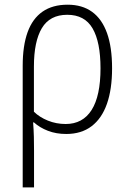

<svg xmlns="http://www.w3.org/2000/svg" viewBox="-20 -561 548 818"><path d="M457.5 -270Q457.5 -180.7 435.5 -118.4Q413.6 -56.2 370.1 -23.2Q326.7 9.8 262.2 9.8Q219.2 9.8 184.3 -3.7Q149.4 -17.1 124.5 -39.6H121.1Q123.5 -7.3 124.3 22Q125 51.3 125 82V237.3H76.7V-281.2Q76.7 -366.2 97.7 -424.1Q118.7 -481.9 161.4 -511.5Q204.1 -541 268.1 -541Q330.1 -541 372.1 -510.7Q414.1 -480.5 435.8 -420.4Q457.5 -360.4 457.5 -270ZM266.6 -498Q192.4 -498 158.4 -441.2Q124.5 -384.3 124.5 -277.3V-85Q148.4 -61.5 184.1 -47.1Q219.7 -32.7 259.8 -32.7Q332.5 -32.7 370.4 -92.5Q408.2 -152.3 408.2 -270Q408.2 -381.8 374.5 -439.9Q340.8 -498 266.6 -498Z"/></svg>

Font: Open Sans SemiCondensed Light
Style: Regular
Weight: 300
Width: 4
Designer: Monotype Design Team
Foundry: Monotype Imaging Inc.
Version: Version 3.000